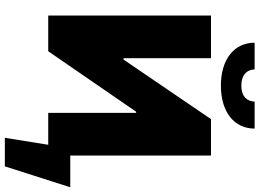

<svg xmlns="http://www.w3.org/2000/svg" viewBox="-166 -770 1125 834"><g transform="rotate(90 397.0 -353.5)"><path d="M47.9 -707V0H203.1L465.8 -381.8H470.7V0H609.4L579.1 188.5H703.1L793.9 -95.7H656.2V-707H498L239.3 -327.1H233.4V-707ZM539.1 -896.5H421.9C420.9 -866.2 402.3 -838.9 352.5 -838.9C301.8 -838.9 282.2 -867.2 282.2 -896.5H166C166 -807.6 238.3 -750 352.5 -750C466.8 -750 539.1 -807.6 539.1 -896.5Z"/></g></svg>

Font: Pretendard Black
Style: Regular
Weight: 900
Designer: Base glyphs from Inter by Rasmus Andersson; Hangeul glyphs from Noto Sans CJK(Source Han Sans) by Jang Soo-young and Kan
Foundry: Kil Hyung-jin
Version: Version 1.309;Glyphs 3.2 (3225)